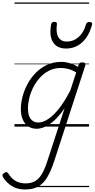

<svg xmlns="http://www.w3.org/2000/svg" viewBox="-116 -1015 759 1539"><path d="M84 504Q26 504 -17.5 478.5Q-61 453 -90 408Q-97 398 -96 388.5Q-95 379 -82 371Q-71 363 -63 365Q-55 367 -49 376Q-23 418 11 436.5Q45 455 89 455Q136 455 167.5 435.5Q199 416 222 375.5Q245 335 265 272L402 -148Q361 -88 321.5 -51.5Q282 -15 245.5 1Q209 17 178 17Q139 17 110.5 -2Q82 -21 66.5 -57Q51 -93 51 -141Q51 -186 64 -237.5Q77 -289 103 -338.5Q129 -388 168.5 -429Q208 -470 260 -494.5Q312 -519 377 -519Q409 -519 444 -508.5Q479 -498 509 -479L514 -496Q518 -507 524.5 -511Q531 -515 544 -515Q562 -515 566.5 -507.5Q571 -500 567 -488L319 275Q293 355 262.5 406Q232 457 189.5 480.5Q147 504 84 504ZM192 -33Q228 -33 270.5 -61Q313 -89 358 -146Q403 -203 448 -291L495 -435Q458 -456 428.5 -463Q399 -470 372 -470Q320 -470 278 -449Q236 -428 204 -392.5Q172 -357 150.5 -314.5Q129 -272 118.5 -228Q108 -184 108 -146Q108 -111 117 -86Q126 -61 145 -47Q164 -33 192 -33ZM414 -626Q341 -626 309 -676.5Q277 -727 294 -820Q296 -830 302.5 -835Q309 -840 320 -840Q332 -840 337 -834.5Q342 -829 340 -820Q331 -753 351.5 -717.5Q372 -682 419 -682Q474 -682 515 -719Q556 -756 573 -819Q577 -830 583.5 -834.5Q590 -839 601 -839Q613 -839 619 -833.5Q625 -828 622 -818Q605 -754 574.5 -711.5Q544 -669 503.5 -647.5Q463 -626 414 -626ZM0 475H598V485H0ZM0 -20H598V0H0ZM0 -505H598V-500H0ZM0 -995H598V-985H0Z"/></svg>

Font: Playwrite CZ Guides
Style: Regular
Weight: 400
Designer: Veronika Burian, José Scaglione
Foundry: TypeTogether
Version: Version 1.003